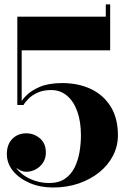

<svg xmlns="http://www.w3.org/2000/svg" viewBox="-20 -824 574 854"><path d="M216 10Q159 10 112.5 -9.8Q66 -29.5 38.2 -63.2Q10.5 -97 10.5 -139Q10.5 -181.5 34.8 -206.2Q59 -231 97 -231Q131 -231 157.5 -208.8Q184 -186.5 184 -145Q184 -120 171.8 -101Q159.5 -82 139.5 -71Q119.5 -60 97 -60Q82 -60 66.8 -68Q51.5 -76 39 -88.2Q26.5 -100.5 19 -114.2Q11.5 -128 11.5 -139H31Q31 -111 45 -87.5Q59 -64 83 -46.5Q107 -29 136.8 -19.5Q166.5 -10 198.5 -10Q241.5 -10 269 -29Q296.5 -48 312 -79.5Q327.5 -111 333.8 -148.5Q340 -186 340 -222.5Q340 -282.5 324 -327.8Q308 -373 278.2 -398.2Q248.5 -423.5 207.5 -423.5Q174 -423.5 149.2 -412.8Q124.5 -402 108.5 -386.5Q92.5 -371 84.5 -357H66Q74 -375.5 96 -398.2Q118 -421 157.2 -437.8Q196.5 -454.5 257 -454.5Q329 -454.5 385 -427.8Q441 -401 472.8 -349.2Q504.5 -297.5 504.5 -222.5Q504.5 -174 482.8 -131.8Q461 -89.5 421.8 -57.8Q382.5 -26 330 -8Q277.5 10 216 10ZM57 -357V-750H450.5V-804.5H470V-600H76.5V-357Z"/></svg>

Font: Bodoni Moda 11pt
Style: Bold
Weight: 700
Designer: Owen Earl
Foundry: indestructible type
Version: Version 2.004